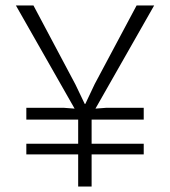

<svg xmlns="http://www.w3.org/2000/svg" viewBox="-20 -680 620 700"><path d="M265 0V-117H76V-156H265V-244H76V-287H212L252 -284L38 -660H102L255 -372L289 -301H291L325 -373L478 -660H542L328 -284L368 -287H504V-244H314V-156H504V-117H314V0Z"/></svg>

Font: Kantumruy Pro Light
Style: Regular
Weight: 300
Version: Version 1.002